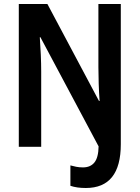

<svg xmlns="http://www.w3.org/2000/svg" viewBox="-20 -734 698 960"><path d="M409 206Q364 206 332 195V93Q346 97 361.5 100Q377 103 395 103Q432 103 452 78.5Q472 54 473 -2L182 -548H179Q182 -506 184 -460Q186 -414 186 -376V0H74V-714H217L475 -229H478Q475 -271 473.5 -315.5Q472 -360 472 -398V-714H584V-13Q584 206 409 206Z"/></svg>

Font: Noto Sans Georgian Condensed SemiBold
Style: Regular
Weight: 600
Width: 3
Designer: Monotype Design Team, Akaki Razmadze
Foundry: Google LLC
Version: Version 2.005; ttfautohint (v1.8.4.7-5d5b)